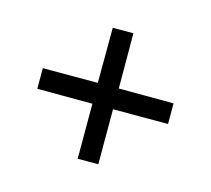

<svg xmlns="http://www.w3.org/2000/svg" viewBox="-91 -618 797 725"><g transform="rotate(-30 307.5 -255.5)"><path d="M155 -46 98 -103 250 -255 98 -408 155 -465 307 -313 460 -465 517 -408 365 -255 516 -103 459 -46 307 -198Z"/></g></svg>

Font: Chivo Medium
Style: Regular
Weight: 400
Version: Version 2.002